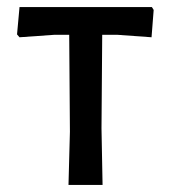

<svg xmlns="http://www.w3.org/2000/svg" viewBox="-20 -521 481 541"><path d="M408 -501 413 -493 407 -416 310 -423H268L266 -159L269 0H173L177 -150L175 -423H134L35 -416L28 -424L35 -501Z"/></svg>

Font: Alegreya Sans SC Medium
Style: Regular
Weight: 500
Designer: Juan Pablo del Peral
Foundry: Huerta Tipografica
Version: Version 2.001;PS 002.001;hotconv 1.0.88;makeotf.lib2.5.64775